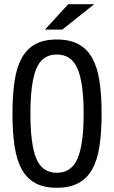

<svg xmlns="http://www.w3.org/2000/svg" viewBox="-20 -892 540 909"><path d="M249 -705Q310 -705 351 -683Q392 -661 416.5 -617.5Q441 -574 451 -508Q461 -442 461 -354Q461 -266 451 -200Q441 -134 416.5 -90.5Q392 -47 351 -25Q310 -3 249 -3Q188 -3 147.5 -25Q107 -47 83 -90.5Q59 -134 49 -200Q39 -266 39 -354Q39 -442 49 -508Q59 -574 83 -617.5Q107 -661 147.5 -683Q188 -705 249 -705ZM249 -634Q180 -634 152 -567Q124 -500 124 -354Q124 -208 152 -141Q180 -74 249 -74Q318 -74 347 -141Q376 -208 376 -354Q376 -500 347 -567Q318 -634 249 -634ZM303 -872H426L275 -752H193Z"/></svg>

Font: D2Coding
Style: Regular
Weight: 400
Monospace: yes
Designer: Yong-Rak Park; Jeong-Hwan Yoon; Sang-Min Lee;
Foundry: NHN Corporation
Version: Version 1.3.2; Build 20180524